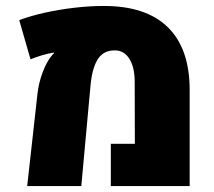

<svg xmlns="http://www.w3.org/2000/svg" viewBox="-20 -628 721 648"><path d="M71.8 0 106.4 -311Q110.8 -350.1 124.8 -386.2Q138.7 -422.4 157.2 -443.4Q158.2 -444.3 159.7 -446Q161.1 -447.8 162.1 -448.2V-450.7Q144 -448.2 120.1 -440.9Q96.2 -433.6 83 -427.7L44.9 -560.1Q82.5 -574.2 130.6 -585Q178.7 -595.7 230.5 -601.8Q282.2 -607.9 330.6 -607.9Q472.7 -607.9 546.1 -536.4Q619.6 -464.8 620.1 -326.2V0H354V-142.6H435.1L434.6 -351.6Q434.6 -400.9 416.7 -429.4Q398.9 -458 367.2 -458Q328.6 -458 309.6 -427.5Q290.5 -397 285.2 -336.4L254.4 0Z"/></svg>

Font: Heebo Black
Style: Regular
Weight: 900
Designer: Oded Ezer
Foundry: Ezer Type House
Version: Version 3.100